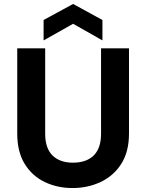

<svg xmlns="http://www.w3.org/2000/svg" viewBox="-20 -942 737 969"><path d="M67 -698H208V-267Q208 -194 245 -157.5Q282 -121 348 -121Q416 -121 453 -157.5Q490 -194 490 -267V-698H631V-268Q631 -176 592 -115Q553 -54 488 -23.5Q423 7 346 7Q269 7 205.5 -23.5Q142 -54 104.5 -115Q67 -176 67 -268ZM497 -738 349 -822 200 -738V-841L349 -922L497 -841Z"/></svg>

Font: Parkinsans Light SemiBold
Style: Regular
Weight: 600
Version: Version 1.000